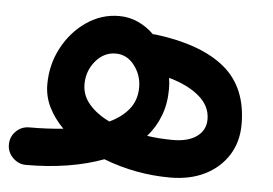

<svg xmlns="http://www.w3.org/2000/svg" viewBox="-95 -477 800 562"><g transform="rotate(5 304.5 -196.0)"><path d="M-55.2 -22Q-55.2 -44.9 -39.1 -61Q-22.9 -77.1 0 -77.1Q54.2 -77.1 99.6 -82Q72.8 -108.9 57.1 -140.4Q41.5 -171.9 41.5 -207.5Q41.5 -265.6 67.9 -315.2Q94.2 -364.7 138.2 -394.8Q182.1 -424.8 233.9 -424.8Q263.7 -424.8 289.8 -412.8Q315.9 -400.9 336.4 -380.4Q341.3 -380.4 346.2 -379.9Q480.5 -362.8 549.3 -305.4Q618.2 -248 618.2 -140.1Q618.2 -88.4 593.5 -49.3Q568.8 -10.3 525.1 11.5Q481.4 33.2 423.3 33.2Q321.8 33.2 227.1 -3.4Q179.2 14.6 121.6 23.9Q64 33.2 0 33.2Q-22.5 33.2 -38.8 16.8Q-55.2 0.5 -55.2 -22ZM149.9 -217.3Q149.9 -184.6 172.1 -158.7Q194.3 -132.8 231.9 -114.7Q269 -132.3 289.6 -158.7Q310.1 -185.1 310.1 -221.7Q310.1 -257.8 288.3 -286.1Q266.6 -314.5 233.4 -314.5Q198.7 -314.5 174.3 -285.4Q149.9 -256.3 149.9 -217.3ZM397.5 -224.1Q397.5 -181.6 384 -146.2Q370.6 -110.8 345.7 -82.5Q382.8 -77.1 421.9 -77.1Q466.8 -77.1 492.2 -95.7Q517.6 -114.3 517.6 -146Q517.6 -184.6 484.9 -212.9Q452.1 -241.2 395 -257.3Q397.5 -240.7 397.5 -224.1Z"/></g></svg>

Font: Mikhak SemiBold
Style: Regular
Weight: 600
Designer: Amin Abedi
Version: Version 3.3